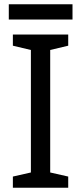

<svg xmlns="http://www.w3.org/2000/svg" viewBox="-20 -875 379 895"><path d="M298 0H40V-52L124 -71V-642L40 -662V-714H298V-662L214 -642V-71L298 -52ZM318 -855V-784H21V-855Z"/></svg>

Font: Noto Sans Hanifi Rohingya
Style: Regular
Weight: 400
Designer: Monotype Design Team and DaltonMaag
Foundry: Google LLC
Version: Version 2.101